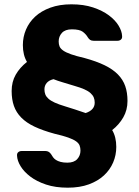

<svg xmlns="http://www.w3.org/2000/svg" viewBox="-20 -730 645 890"><path d="M294 140Q237 140 193.5 125.5Q150 111 120.5 88.5Q91 66 75.5 40.5Q60 15 59 -8Q58 -19 64.5 -24.5Q71 -30 80 -30H191Q207 -30 217 -15Q221 -8 226 -1Q231 6 239.5 11.5Q248 17 261 20.5Q274 24 292 24Q323 24 338 7.5Q353 -9 353 -32Q353 -45 349 -55.5Q345 -66 332.5 -75Q320 -84 296 -92.5Q272 -101 233 -110Q178 -125 140 -143Q102 -161 78.5 -185Q55 -209 44.5 -239Q34 -269 34 -308Q34 -351 53 -384Q72 -417 105 -443Q86 -475 86 -521Q86 -559 100.5 -593Q115 -627 143 -653Q171 -679 213.5 -694.5Q256 -710 311 -710Q368 -710 411.5 -695.5Q455 -681 484.5 -659Q514 -637 529.5 -611.5Q545 -586 546 -563Q547 -552 540.5 -546.5Q534 -541 525 -541H414Q404 -541 398 -545Q392 -549 387 -557Q379 -571 364 -582.5Q349 -594 313 -594Q282 -594 267 -577.5Q252 -561 252 -538Q252 -525 256 -515Q260 -505 272.5 -496Q285 -487 309 -478.5Q333 -470 372 -461Q427 -446 465 -427.5Q503 -409 526.5 -385Q550 -361 560.5 -331Q571 -301 571 -262Q571 -220 551.5 -186Q532 -152 500 -127Q519 -95 519 -49Q519 -11 504.5 23Q490 57 462 83Q434 109 392 124.5Q350 140 294 140ZM377 -206Q419 -220 419 -254Q419 -268 414.5 -278.5Q410 -289 399.5 -298.5Q389 -308 371 -316Q353 -324 325 -332Q293 -342 270.5 -348.5Q248 -355 228 -363Q207 -358 196.5 -345.5Q186 -333 186 -316Q186 -303 190 -292.5Q194 -282 204.5 -272.5Q215 -263 233.5 -254.5Q252 -246 282 -237Q305 -230 328 -222.5Q351 -215 377 -206Z"/></svg>

Font: Fz Rubik
Style: Bold
Weight: 700
Designer: Hubert and Fischer
Foundry: Hubert and Fischer
Version: Vit hóa bi FontZin.com